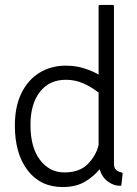

<svg xmlns="http://www.w3.org/2000/svg" viewBox="-20 -820 555 775"><path d="M470 -74Q470 -70 465 -70Q438 -70 414.5 -88Q391 -106 382 -137Q360 -109 323.5 -87Q287 -65 233 -65Q143 -65 91.5 -132.5Q40 -200 40 -313Q40 -390 66.5 -444Q93 -498 139.5 -526.5Q186 -555 245 -555Q285 -555 318.5 -544.5Q352 -534 378 -519V-795Q378 -800 383 -800H435Q440 -800 440 -795V-159Q440 -142 449 -134Q458 -126 471 -124Q475 -123 475 -118ZM378 -235V-446Q351 -468 317.5 -483Q284 -498 246 -498Q179 -498 141 -449Q103 -400 103 -316Q103 -225 141.5 -174.5Q180 -124 240 -124Q301 -124 334.5 -158Q368 -192 378 -235Z"/></svg>

Font: Gowun Dodum
Style: Regular
Weight: 400
Designer: Yanghee Ryu
Foundry: Yanghee Ryu
Version: Version 2.000